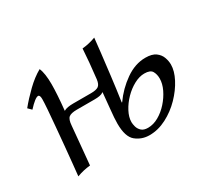

<svg xmlns="http://www.w3.org/2000/svg" viewBox="-99 -622 882 804"><g transform="rotate(-30 342.0 -220.0)"><path d="M328 -94Q328 -120 332.5 -161.5Q337 -203 340 -240Q332 -234 321 -232Q310 -230 296 -230H210Q182 -230 171 -221Q160 -212 158 -183Q154 -139 150 -96Q146 -53 141 0Q108 3 76 15Q78 -6 82 -43.5Q86 -81 90 -126Q94 -171 98 -214.5Q102 -258 104.5 -292Q107 -326 107 -341Q107 -361 98 -361Q84 -361 49 -323L33 -339Q59 -371 92.5 -403.5Q126 -436 160 -455Q166 -442 169 -421.5Q172 -401 172 -376Q172 -353 170 -321Q168 -289 164 -251Q172 -256 184 -258Q196 -260 210 -260H296Q321 -260 332 -267.5Q343 -275 346 -298Q351 -340 354 -374.5Q357 -409 359 -440Q392 -443 424 -455Q422 -433 416.5 -386.5Q411 -340 404 -281.5Q397 -223 388 -162H390Q423 -209 470 -242Q517 -275 567 -275Q599 -275 616 -262.5Q633 -250 639.5 -232Q646 -214 646 -197Q646 -166 627 -129.5Q608 -93 576 -60Q544 -27 503.5 -6Q463 15 421 15Q384 15 356 -7.5Q328 -30 328 -94ZM431 -15Q457 -15 482.5 -29.5Q508 -44 529 -67.5Q550 -91 563 -118Q576 -145 576 -170Q576 -190 567.5 -205Q559 -220 530 -220Q506 -220 480 -206Q454 -192 432 -169.5Q410 -147 396 -120.5Q382 -94 382 -70Q382 -61 385.5 -48Q389 -35 399.5 -25Q410 -15 431 -15Z"/></g></svg>

Font: Bona Nova
Style: Italic
Weight: 400
Italic angle: -4°
Designer: Mateusz Machalski
Foundry: Capitalics
Version: Version 4.001; ttfautohint (v1.8.3)